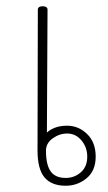

<svg xmlns="http://www.w3.org/2000/svg" viewBox="-20 -594 345 614"><path d="M286 -93Q286 -48 257 -24Q228 0 190 0Q145 0 122.5 -26.5Q100 -53 100 -113L101 -563Q101 -574 117 -574Q123 -574 127.5 -571.5Q132 -569 132 -563L130 -170Q139 -179 155.5 -185.5Q172 -192 195 -192Q231 -192 258.5 -165.5Q286 -139 286 -93ZM259 -93Q259 -123 240.5 -145Q222 -167 195 -167Q170 -167 148.5 -151.5Q127 -136 127 -112Q127 -67 142 -46Q157 -25 190 -25Q218 -25 238.5 -43Q259 -61 259 -93Z"/></svg>

Font: Mali ExtraLight
Style: Regular
Weight: 275
Version: Version 1.000; ttfautohint (v1.6)